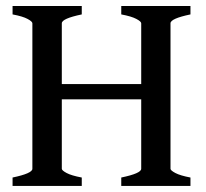

<svg xmlns="http://www.w3.org/2000/svg" viewBox="-20 -614 679 634"><path d="M380.4 0V-27.8Q446.3 -41.5 446.3 -56.6V-537.1Q446.3 -543 430.2 -551.5Q414.1 -560.1 380.4 -566.4V-594.2H608.9V-566.4Q543 -552.7 543 -537.1V-56.6Q543 -51.3 559.1 -42.7Q575.2 -34.2 608.9 -27.8V0ZM170.9 -286.1V-336.4H455.6V-286.1ZM21.5 0V-27.8Q86.9 -41.5 86.9 -56.6V-537.1Q86.9 -543 71 -551.5Q55.2 -560.1 21.5 -566.4V-594.2H250V-566.4Q184.1 -552.7 184.1 -537.1V-56.6Q184.1 -51.3 200 -42.7Q215.8 -34.2 250 -27.8V0Z"/></svg>

Font: Namdhinggo Medium
Style: Regular
Weight: 500
Designer: Victor Gaultney
Foundry: SIL International
Version: Version 3.001